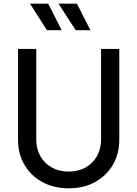

<svg xmlns="http://www.w3.org/2000/svg" viewBox="-20 -1011 746 1043"><path d="M353 12Q435 12 496.5 -22Q558 -56 593 -115.5Q628 -175 628 -251V-745H529V-253Q529 -202 506.5 -162.5Q484 -123 444.5 -101Q405 -79 353 -79Q301 -79 261.5 -101Q222 -123 199.5 -162.5Q177 -202 177 -253V-745H78V-251Q78 -175 113 -115.5Q148 -56 210 -22Q272 12 353 12ZM391 -847H471L398 -991H298ZM235 -847H315L242 -991H143Z"/></svg>

Font: Plus Jakarta Sans Medium
Style: Regular
Weight: 500
Designer: Gumpita Rahayu
Foundry: Tokotype
Version: Version 2.004; ttfautohint (v1.8.3)